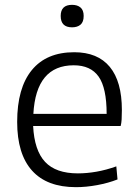

<svg xmlns="http://www.w3.org/2000/svg" viewBox="-20 -765 572 794"><path d="M278 -652Q231 -652 231 -699Q231 -745 278 -745Q300 -745 313 -734Q326 -723 326 -699Q326 -674 313 -663Q300 -652 278 -652ZM285 -495Q129 -495 118 -294H421Q421 -401 388 -448Q355 -495 285 -495ZM294 9Q174 9 112.5 -59.5Q51 -128 51 -261Q51 -401 111.5 -475Q172 -549 287 -549Q384 -549 434 -488.5Q484 -428 484 -310Q484 -287 483 -271Q482 -255 479 -244H117Q122 -143 166.5 -95.5Q211 -48 302 -48Q339 -48 379 -55Q419 -62 461 -77L466 -23Q428 -8 382 0.5Q336 9 294 9Z"/></svg>

Font: EncodeSans
Style: Light
Weight: 300
Designer: Pablo Impallari, Andres Torresi
Foundry: Pablo Impallari, Andres Torresi
Version: Version 1.000; ttfautohint (v1.4.1)